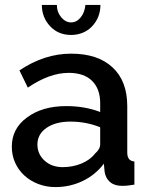

<svg xmlns="http://www.w3.org/2000/svg" viewBox="-20 -750 604 780"><path d="M211 -730H150Q150 -679 184 -643Q217 -608 269 -608Q294 -608 316 -617Q338 -626 354 -643Q388 -679 388 -730H327Q324 -699 307.5 -679Q291 -659 269 -659Q246 -659 228.5 -680Q211 -701 211 -730ZM402 -85 405 -52Q409 -26 427 -10.5Q445 5 476 5Q500 5 526 0V-94Q497 -96 497 -130V-319Q497 -421 437 -476.5Q377 -532 269 -532Q160 -532 59 -464L93 -394Q181 -454 259 -454Q321 -454 354 -421.5Q387 -389 387 -331V-295Q325 -319 249 -319Q152 -319 90 -273Q28 -228 28 -154Q28 -119 41.5 -89Q55 -59 79 -37Q103 -15 135.5 -2.5Q168 10 205 10Q264 10 315.5 -14.5Q367 -39 402 -85ZM132 -163Q132 -205 169 -230.5Q206 -256 266 -256Q330 -256 387 -233V-164Q387 -144 366 -126Q346 -100 310.5 -85.5Q275 -71 235 -71Q190 -71 161 -97.5Q132 -124 132 -163Z"/></svg>

Font: RT Raleway SemiBold
Style: Regular
Weight: 400
Designer: Matt McInerney, Pablo Impallari, Rodrigo Fuenzalida — Edited by Milan Moffatt in April 2016
Foundry: Matt McInerney, Pablo Impallari, Rodrigo Fuenzalida — Edited by Milan Moffatt in April 2016
Version: Version 3.001